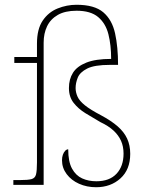

<svg xmlns="http://www.w3.org/2000/svg" viewBox="-20 -775 618 805"><path d="M383 10Q344 10 311.5 -4.5Q279 -19 259.5 -45Q240 -71 240 -103Q240 -116 243.5 -126Q247 -136 253 -142.5Q259 -149 266 -149Q266 -97 282 -68Q298 -39 324.5 -27Q351 -15 384 -15Q439 -15 468.5 -46.5Q498 -78 498 -131Q498 -161 487.5 -184.5Q477 -208 456 -227.5Q435 -247 401 -263Q368 -282 338 -300.5Q308 -319 288.5 -344Q269 -369 269 -406Q269 -443 286 -470Q303 -497 342 -512.5Q381 -528 446 -528Q446 -586 434.5 -631.5Q423 -677 391.5 -703.5Q360 -730 301 -730Q253 -730 222.5 -712.5Q192 -695 177.5 -665Q163 -635 163 -596V0H36V-20H64Q97 -20 112 -24Q127 -28 131 -43.5Q135 -59 135 -94V-511H40V-536H135V-592Q135 -653 159 -688.5Q183 -724 221.5 -739.5Q260 -755 301 -755Q376 -755 413 -723.5Q450 -692 462.5 -635Q475 -578 475 -503H441Q376 -503 345.5 -487.5Q315 -472 306 -449.5Q297 -427 297 -406Q297 -388 305 -370Q313 -352 336 -333.5Q359 -315 403 -292Q446 -269 473 -245.5Q500 -222 513 -194Q526 -166 526 -130Q526 -64 485 -27Q444 10 383 10Z"/></svg>

Font: Noto Serif Lao Thin
Style: Regular
Weight: 250
Designer: Monotype Design Team
Foundry: Monotype Imaging Inc.
Version: Version 2.003